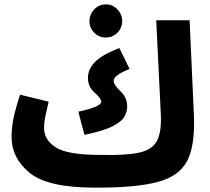

<svg xmlns="http://www.w3.org/2000/svg" viewBox="-20 -839 962 880"><path d="M414 21Q598 22 699 -4Q800 -30 837 -100Q874 -170 869 -305L849 -746H696L717 -317Q721 -236 700 -194.5Q679 -153 618 -139.5Q557 -126 440 -129ZM367 -221Q455 -239 496.5 -260.5Q538 -282 550.5 -305Q563 -328 563 -351Q563 -392 532 -421Q501 -450 501 -469Q501 -481 517.5 -494Q534 -507 574 -523L527 -619Q450 -589 416.5 -556Q383 -523 383 -482Q383 -441 413.5 -414.5Q444 -388 444 -372Q444 -350 339 -327ZM414 21 460 -11 440 -129Q289 -129 235.5 -163.5Q182 -198 182 -252Q182 -280 189 -312Q196 -344 203 -373L72 -405Q59 -368 46 -315.5Q33 -263 33 -211Q33 -115 115.5 -47Q198 21 414 21ZM465 -667Q496 -667 518 -689Q540 -711 540 -742Q540 -773 518 -796Q496 -819 465 -819Q434 -819 412 -796Q390 -773 390 -742Q390 -711 412 -689Q434 -667 465 -667Z"/></svg>

Font: Noto Sans Arabic SemiCondensed Extra
Style: Regular
Weight: 800
Width: 4
Designer: Nadine Chahine - Monotype Design Team
Foundry: Monotype Imaging Inc.
Version: Version 1.902